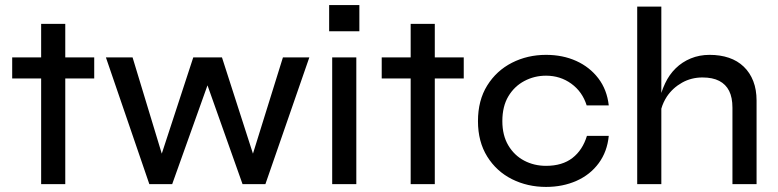

<svg xmlns="http://www.w3.org/2000/svg" viewBox="-20 -725 3062 756"><path d="M28 -499H142V-631H237V-499H351V-416H237V0H142V-416H28Z M568 0 397 -499H502L617 -120L741 -499H854L976 -120L1094 -499H1198L1025 0H935L797 -389L658 0Z M1395 -705V-602H1276V-705ZM1288 -499H1383V0H1288Z M1483 -499H1597V-631H1692V-499H1806V-416H1692V0H1597V-416H1483Z M2377 -190Q2371 -128 2337.5 -82.5Q2304 -37 2250 -13Q2196 11 2130 11Q2057 11 1996 -19.5Q1935 -50 1898.5 -108.5Q1862 -167 1862 -248Q1862 -330 1898.5 -388.5Q1935 -447 1996 -478Q2057 -509 2130 -509Q2196 -509 2249 -485Q2302 -461 2336 -416.5Q2370 -372 2377 -310H2290Q2273 -364 2229.5 -395.5Q2186 -427 2130 -427Q2084 -427 2044.5 -406Q2005 -385 1981.5 -345.5Q1958 -306 1958 -248Q1958 -192 1981.5 -152.5Q2005 -113 2044 -92.5Q2083 -72 2130 -72Q2194 -72 2234 -103Q2274 -134 2291 -190Z M2864 0V-301Q2864 -341 2851 -367Q2838 -393 2812 -406.5Q2786 -420 2746 -420Q2702 -420 2665.5 -399.5Q2629 -379 2606 -345Q2591 -322 2584 -297V0H2489V-699H2584V-359Q2590 -378 2599 -397Q2615 -431 2640.5 -456Q2666 -481 2700 -495Q2734 -509 2774 -509Q2816 -509 2850 -497.5Q2884 -486 2908.5 -462.5Q2933 -439 2946 -405.5Q2959 -372 2959 -329V0Z"/></svg>

Font: Syne Med Modified
Style: Regular
Weight: 500
Designer: Lucas Descroix
Foundry: Bonjour Monde
Version: Version 2.200